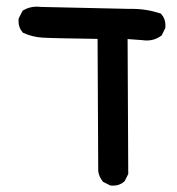

<svg xmlns="http://www.w3.org/2000/svg" viewBox="-20 -448 540 587"><path d="M36.6 -383.8Q36.6 -386.7 37.1 -391.6L48.8 -414.6L50.3 -416Q69.3 -427.7 92.8 -427.7Q99.1 -427.7 106 -426.8L372.1 -420.9Q377.4 -420.9 383.3 -420.9Q429.2 -420.9 472.2 -406.2L473.6 -404.3Q485.8 -390.6 485.8 -370.1Q485.8 -367.2 485.4 -362.3L474.1 -339.4L472.2 -338.4Q453.1 -324.2 428.7 -324.2Q422.4 -324.2 416 -325.2L370.1 -328.6L372.1 84L360.8 106.4L359.4 107.4Q345.7 119.6 325.2 119.6Q322.3 119.6 317.4 119.1L294.9 107.9L293.9 106.4Q282.7 92.8 280.3 74.7L278.3 -329.1Q137.7 -331.1 108.9 -333Q78.1 -335 49.8 -348.1L48.8 -349.6Q36.6 -363.3 36.6 -383.8Z"/></svg>

Font: Bakudai
Style: Bold
Weight: 700
Version: Version 1.48